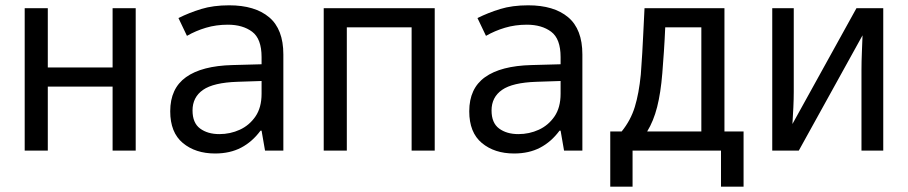

<svg xmlns="http://www.w3.org/2000/svg" viewBox="-20 -567 3418 723"><path d="M73 0V-536H160V-313H404V-536H491V0H404V-241H160V0Z M790 11Q716 11 668.5 -28.5Q621 -68 621 -148Q621 -234 680.5 -276.5Q740 -319 855 -322L965 -325V-352Q965 -421 929.5 -447.5Q894 -474 838 -474Q794 -474 755.5 -462.5Q717 -451 684 -432L652 -499Q692 -519 737.5 -533Q783 -547 843 -547Q940 -547 993.5 -502Q1047 -457 1047 -362V0H978L965 -75H961Q930 -33 888 -11Q846 11 790 11ZM806 -62Q847 -62 883 -78.5Q919 -95 942 -128.5Q965 -162 965 -214V-262L874 -259Q784 -256 744.5 -228.5Q705 -201 705 -151Q705 -104 733.5 -83Q762 -62 806 -62Z M1199 0V-536H1617V0H1530V-464H1286V0Z M1916 11Q1842 11 1794.5 -28.5Q1747 -68 1747 -148Q1747 -234 1806.5 -276.5Q1866 -319 1981 -322L2091 -325V-352Q2091 -421 2055.5 -447.5Q2020 -474 1964 -474Q1920 -474 1881.5 -462.5Q1843 -451 1810 -432L1778 -499Q1818 -519 1863.5 -533Q1909 -547 1969 -547Q2066 -547 2119.5 -502Q2173 -457 2173 -362V0H2104L2091 -75H2087Q2056 -33 2014 -11Q1972 11 1916 11ZM1932 -62Q1973 -62 2009 -78.5Q2045 -95 2068 -128.5Q2091 -162 2091 -214V-262L2000 -259Q1910 -256 1870.5 -228.5Q1831 -201 1831 -151Q1831 -104 1859.5 -83Q1888 -62 1932 -62Z M2278 136V-72H2321Q2355 -114 2370.5 -164.5Q2386 -215 2393 -286Q2394 -304 2395.5 -322.5Q2397 -341 2398.5 -367.5Q2400 -394 2402 -434.5Q2404 -475 2407 -536H2708V-72H2780V136H2695V0H2362V136ZM2474 -291Q2468 -217 2454.5 -164Q2441 -111 2417 -72H2621V-464H2485Q2483 -417 2480 -372.5Q2477 -328 2474 -291Z M2888 0V-536H2969V-221Q2969 -195 2967.5 -162.5Q2966 -130 2964 -100L3205 -536H3306V0H3224V-305Q3224 -334 3225.5 -370Q3227 -406 3228 -434L2988 0Z"/></svg>

Font: Noto Sans Mono SemiCondensed
Style: Regular
Weight: 400
Width: 4
Designer: Monotype Design Team
Foundry: Monotype Imaging Inc.
Version: Version 2.014